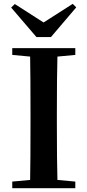

<svg xmlns="http://www.w3.org/2000/svg" viewBox="-20 -997 463 1017"><path d="M250 -800.8H172.9L39.1 -957L58.6 -975.6L210.9 -877.9L365.2 -976.6L383.8 -958ZM378.9 -742.2V-706.1L284.2 -697.3Q281.2 -597.7 281.2 -394.5V-345.7Q281.2 -143.6 284.2 -43.9L378.9 -35.2V0H44.9V-35.2L139.6 -43.9Q141.6 -142.6 141.6 -345.7V-394.5Q141.6 -596.7 139.6 -697.3L44.9 -706.1V-742.2Z"/></svg>

Font: GenYoMin TW TTF Bold
Style: Regular
Weight: 700
Version: Version 1.300